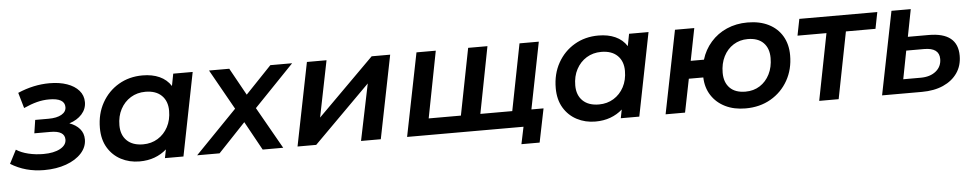

<svg xmlns="http://www.w3.org/2000/svg" viewBox="-52 -831 6234 1229"><g transform="rotate(-5 3064.5 -216.0)"><path d="M201 9Q80 9 -14 -50L31 -137Q63 -116 109 -105Q155 -94 205 -94Q272 -94 312.5 -116Q353 -138 353 -174Q353 -231 261 -231H158L171 -316H257Q310 -316 340.5 -333.5Q371 -351 371 -381Q371 -439 271 -439Q231 -439 192.5 -429Q154 -419 107 -398L78 -498Q180 -542 282 -542Q346 -542 394.5 -525Q443 -508 470.5 -476.5Q498 -445 498 -402Q498 -358 468 -324.5Q438 -291 387 -275Q429 -260 453 -232Q477 -204 477 -164Q477 -115 441 -75.5Q405 -36 342.5 -13.5Q280 9 201 9Z M814 7Q749 7 695.5 -21Q642 -49 610.5 -101.5Q579 -154 579 -228Q579 -319 618.5 -389.5Q658 -460 726 -500Q794 -540 880 -540Q942 -540 988.5 -519Q1035 -498 1062 -456L1077 -534H1202L1096 0H977L988 -55Q954 -25 910.5 -9Q867 7 814 7ZM846 -100Q899 -100 940.5 -125.5Q982 -151 1006 -196Q1030 -241 1030 -300Q1030 -362 993 -398Q956 -434 889 -434Q836 -434 794.5 -408.5Q753 -383 729 -338Q705 -293 705 -234Q705 -172 742 -136Q779 -100 846 -100Z M1184 0 1452 -276 1307 -534H1437L1534 -359L1701 -534H1841L1585 -268L1737 0H1605L1503 -185L1328 0Z M1829 0 1936 -534H2062L1989 -172L2352 -534H2471L2364 0H2237L2312 -363L1949 0Z M2888 -106 2972 -534H3096L3013 -106H3218L3302 -534H3426L3320 0H2533L2640 -534H2764L2681 -106ZM3258 110 3281 0H3191L3213 -106H3419L3375 110Z M3743 7Q3678 7 3624.5 -21Q3571 -49 3539.5 -101.5Q3508 -154 3508 -228Q3508 -319 3547.5 -389.5Q3587 -460 3655 -500Q3723 -540 3809 -540Q3871 -540 3917.5 -519Q3964 -498 3991 -456L4006 -534H4131L4025 0H3906L3917 -55Q3883 -25 3839.5 -9Q3796 7 3743 7ZM3775 -100Q3828 -100 3869.5 -125.5Q3911 -151 3935 -196Q3959 -241 3959 -300Q3959 -362 3922 -398Q3885 -434 3818 -434Q3765 -434 3723.5 -408.5Q3682 -383 3658 -338Q3634 -293 3634 -234Q3634 -172 3671 -136Q3708 -100 3775 -100Z M4194 0 4301 -534H4425L4384 -327H4469Q4488 -390 4530.5 -438.5Q4573 -487 4633.5 -513.5Q4694 -540 4767 -540Q4845 -540 4902 -511.5Q4959 -483 4990 -430.5Q5021 -378 5021 -307Q5021 -217 4981 -146Q4941 -75 4870.5 -34Q4800 7 4708 7Q4634 7 4578 -20.5Q4522 -48 4489.5 -98Q4457 -148 4455 -214H4362L4319 0ZM4717 -100Q4769 -100 4809 -125.5Q4849 -151 4872 -196.5Q4895 -242 4895 -301Q4895 -363 4860 -398.5Q4825 -434 4759 -434Q4708 -434 4667.5 -408.5Q4627 -383 4604 -337.5Q4581 -292 4581 -233Q4581 -171 4616 -135.5Q4651 -100 4717 -100Z M5181 0 5265 -428H5079L5100 -534H5601L5580 -428H5390L5306 0Z M5916 -359Q6102 -359 6102 -210Q6102 -146 6069.5 -99Q6037 -52 5978.5 -26Q5920 0 5841 0H5585L5692 -534H5816L5782 -359ZM5841 -91Q5902 -91 5939 -121Q5976 -151 5976 -200Q5976 -272 5879 -272H5764L5729 -91Z"/></g></svg>

Font: Montserrat SemiBold
Style: Italic
Weight: 600
Italic angle: -11.3°
Designer: Julieta Ulanovsky
Foundry: Julieta Ulanovsky
Version: Version 9.000; ttfautohint (v1.8.4.7-5d5b)